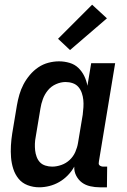

<svg xmlns="http://www.w3.org/2000/svg" viewBox="-20 -789 540 817"><path d="M147 8Q121 8 97.5 -1Q74 -10 59 -28.5Q44 -47 36.5 -70.5Q29 -94 27 -119Q25 -144 26.5 -170Q28 -196 32 -221L52 -341Q56 -364 62.5 -386.5Q69 -409 80 -430Q91 -451 107 -470Q123 -489 143 -502.5Q163 -516 186 -522Q209 -528 231 -528Q254 -528 276 -521.5Q298 -515 313.5 -500Q329 -485 338.5 -465.5Q348 -446 352 -424L368 -520H470L401 -103Q400 -98 400 -93.5Q400 -89 403 -86Q406 -83 410.5 -81.5Q415 -80 419 -80H436L435 8H404Q384 8 364 3.5Q344 -1 329 -12Q314 -23 304.5 -41Q295 -59 296 -80Q285 -60 268.5 -43Q252 -26 232 -14.5Q212 -3 190 2.5Q168 8 147 8ZM202 -80Q221 -80 241 -87Q261 -94 276.5 -108.5Q292 -123 300.5 -142.5Q309 -162 312 -181L332 -301Q334 -317 335 -333Q336 -349 334.5 -364Q333 -379 328 -393.5Q323 -408 313.5 -419Q304 -430 289.5 -435Q275 -440 259 -440Q239 -440 218.5 -431Q198 -422 184 -405Q170 -388 162.5 -367.5Q155 -347 152 -327L132 -207Q129 -192 128.5 -177.5Q128 -163 129.5 -149Q131 -135 136 -121.5Q141 -108 150 -98.5Q159 -89 173 -84.5Q187 -80 202 -80ZM278 -576 227 -624 372 -769 435 -711Z"/></svg>

Font: Iosevka Curly Semibold
Style: Italic
Weight: 600
Italic angle: -9°
Monospace: yes
Designer: Belleve Invis
Foundry: Belleve Invis
Version: Version 22.1.2; ttfautohint (v1.8.4)